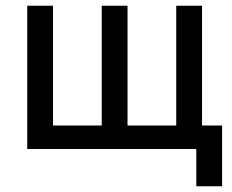

<svg xmlns="http://www.w3.org/2000/svg" viewBox="-20 -520 810 670"><path d="M75 -500H165V-82H335V-500H425V-82H595V-500H685V-82H755V130H665V0H75Z"/></svg>

Font: Retni Sans Medium
Style: Regular
Weight: 500
Designer: Vitaly Kuzmin
Foundry: ParaType Ltd.
Version: Version 1.00;March 2, 2019;FontCreator 11.5.0.2425 64-bit; t